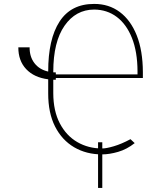

<svg xmlns="http://www.w3.org/2000/svg" viewBox="-20 -767 810 968"><path d="M72.4 -528.4H129.3Q128.9 -480.8 153.8 -448.5Q178.6 -416.2 223 -406.2Q222.7 -570 280.5 -658.7Q338.4 -747.5 454.5 -747.2Q528.8 -747.5 583.8 -706.5Q638.8 -665.5 669.4 -588.6Q699.9 -511.7 700.3 -403.4V-373.6H261.4V-365.1Q255 -365.1 248.6 -365.1V-296.9Q248.9 -207.4 281.6 -145.1Q314.3 -82.7 369.9 -50.6Q425.4 -18.5 494.3 -18.5Q514.9 -18.1 554 -29.7Q593 -41.2 637.8 -65.3L659.1 -45.5Q619.7 -14.2 575.6 -1.4Q531.6 11.4 494.3 11.4Q415.5 11.4 354 -24.5Q292.6 -60.4 257.6 -129.1Q222.7 -197.8 223 -296.9V-367.2Q152 -376.1 112 -418.5Q72.1 -460.9 72.4 -528.4ZM248.6 -402.3Q255 -402 261.4 -402V-392H673.3V-407.7Q672.9 -505.7 645.4 -575.1Q617.9 -644.5 568.9 -681.5Q519.9 -718.4 454.5 -718.8Q361.9 -718.4 305.4 -637.3Q248.9 -556.1 248.6 -406.2ZM495.7 -49.7V180.4H474.4V-49.7Z"/></svg>

Font: Inter UI Thin
Style: Regular
Weight: 100
Designer: Rasmus Andersson
Foundry: rsms
Version: 3.2;8d6f07862